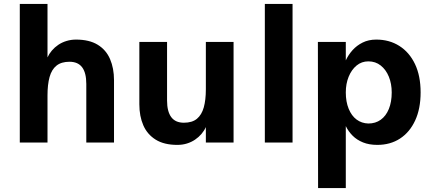

<svg xmlns="http://www.w3.org/2000/svg" viewBox="-20 -720 2189 970"><path d="M80 0V-700H220V-430Q228 -448 242 -464.5Q256 -481 274.5 -493.5Q293 -506 316 -513Q339 -520 364 -520Q431 -520 473.5 -494Q516 -468 536 -421.5Q556 -375 556 -315V0H416V-296Q416 -352 395 -380Q374 -408 331 -408Q290 -408 265.5 -388.5Q241 -369 230.5 -331Q220 -293 220 -239V0Z M1160 -508V0H1020V-78Q1012 -60 998 -43.5Q984 -27 965.5 -14.5Q947 -2 924.5 5Q902 12 876 12Q809 12 766.5 -14.5Q724 -41 704 -87Q684 -133 684 -193V-508H824V-212Q824 -157 845 -128.5Q866 -100 909 -100Q951 -100 975 -120Q999 -140 1009.5 -177.5Q1020 -215 1020 -269V-508Z M1318 0V-700H1458V0Z M1727 -83V230H1587L1586 -508H1727V-415Q1740 -443 1761 -466.5Q1782 -490 1812 -505Q1842 -520 1881 -520Q1947 -520 1997.5 -488Q2048 -456 2076.5 -396.5Q2105 -337 2105 -253Q2105 -171 2077.5 -111.5Q2050 -52 2001 -20Q1952 12 1886 12Q1845 12 1814 -0.5Q1783 -13 1761.5 -34.5Q1740 -56 1727 -83ZM1841 -96Q1877 -96 1903.5 -115Q1930 -134 1944.5 -169.5Q1959 -205 1959 -253Q1959 -297 1944.5 -332.5Q1930 -368 1903.5 -389Q1877 -410 1841 -410Q1807 -410 1781.5 -389Q1756 -368 1741.5 -332.5Q1727 -297 1727 -253Q1727 -206 1741.5 -170.5Q1756 -135 1781.5 -116Q1807 -97 1841 -96Z"/></svg>

Font: Inclusive Sans
Style: Regular
Weight: 400
Designer: Olivia King
Foundry: Olivia King
Version: Version 2.004